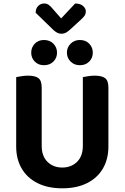

<svg xmlns="http://www.w3.org/2000/svg" viewBox="-20 -1040 699 1077"><path d="M329.3 16.3Q248.3 16.3 190.4 -12.9Q132.4 -42 101.6 -94.8Q70.8 -147.6 70.8 -217.9V-286.1H213.9V-222.3Q213.9 -164.1 246.5 -132.1Q279.1 -100.2 329.3 -100.2Q379.4 -100.2 412.1 -132.1Q444.7 -164.1 444.7 -222.3V-286.1H588.1V-217.9Q588.1 -147.6 557.3 -94.8Q526.5 -42 468.5 -12.9Q410.6 16.3 329.3 16.3ZM213.9 -254.3H70.8V-607.3Q80.5 -609.3 99.5 -612.5Q118.6 -615.6 137.2 -615.6Q177.7 -615.6 195.8 -601.5Q213.9 -587.4 213.9 -548.3ZM588.1 -253H444.7V-607.3Q454.3 -609.3 473.4 -612.5Q492.5 -615.6 511.1 -615.6Q551.5 -615.6 569.8 -601.5Q588.1 -587.4 588.1 -548.3ZM299.9 -744.6Q299.9 -715 279.6 -694.6Q259.3 -674.2 226.5 -674.2Q195.2 -674.2 175.1 -694.6Q155 -715 155 -744.6Q155 -774.2 175.1 -795Q195.2 -815.7 226.5 -815.7Q259.3 -815.7 279.6 -795Q299.9 -774.2 299.9 -744.6ZM500.6 -744.6Q500.6 -715 480.5 -694.6Q460.4 -674.2 427.9 -674.2Q396.9 -674.2 376.1 -694.6Q355.4 -715 355.4 -744.6Q355.4 -774.2 376.1 -795Q396.9 -815.7 427.9 -815.7Q460.4 -815.7 480.5 -795Q500.6 -774.2 500.6 -744.6ZM279.8 -871.6 179.9 -968.6Q180.2 -992.8 194.2 -1006.6Q208.1 -1020.4 227.1 -1020.4Q242.4 -1020.4 252.7 -1013.1Q263 -1005.8 272.6 -994.1L323 -936.7L401.6 -1020.4Q431.9 -1020.1 446.6 -1005.9Q461.4 -991.8 461.4 -977.5Q461.4 -961.9 454.3 -951.8Q447.1 -941.6 433.5 -929.3L369.5 -870.9Q360.2 -862.6 349.6 -856.6Q338.9 -850.7 325 -850.7Q311 -850.7 300.4 -856.6Q289.7 -862.6 279.8 -871.6Z"/></svg>

Font: Baloo Tammudu 2
Style: Regular
Weight: 400
Designer: Maithili Shingre, Omkar Shende and Ek Type
Foundry: Ek Type
Version: Version 1.700